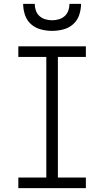

<svg xmlns="http://www.w3.org/2000/svg" viewBox="-20 -975 540 995"><path d="M75 0V-55H220V-680H75V-735H425V-680H280V-55H425V0ZM250 -815Q221 -815 192 -822.5Q163 -830 141 -849.5Q119 -869 109.5 -897.5Q100 -926 100 -955H160Q160 -937 166 -920Q172 -903 185 -891.5Q198 -880 215 -875Q232 -870 250 -870Q268 -870 285 -875Q302 -880 315 -891.5Q328 -903 334 -920Q340 -937 340 -955H400Q400 -926 390.5 -897.5Q381 -869 359 -849.5Q337 -830 308 -822.5Q279 -815 250 -815Z"/></svg>

Font: Iosevka SS18 Light
Style: Regular
Weight: 300
Monospace: yes
Designer: Belleve Invis
Foundry: Belleve Invis
Version: Version 25.1.1; ttfautohint (v1.8.4)